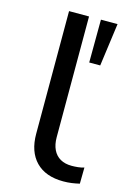

<svg xmlns="http://www.w3.org/2000/svg" viewBox="-111 -761 561 826"><g transform="rotate(15 169.5 -348.0)"><path d="M256 9Q177 9 134 -35Q91 -79 91 -159V-705H180V-167Q180 -135 191 -112Q202 -89 223 -77Q244 -65 274 -65Q287 -65 301.5 -66.5Q316 -68 329 -72L328 0Q311 4 293.5 6.5Q276 9 256 9ZM232 -514 233 -705H307L281 -514Z"/></g></svg>

Font: Nunito Sans 10pt SemiExpanded
Style: Regular
Weight: 400
Width: 6
Designer: Vernon Adams
Foundry: Vernon Adams
Version: Version 3.101;gftools[0.9.27]